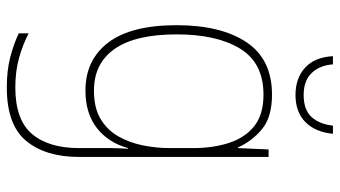

<svg xmlns="http://www.w3.org/2000/svg" viewBox="-237 -520 998 564"><g transform="rotate(90 262.0 -238.0)"><path d="M258 -538Q324 -538 359.5 -508.5Q395 -479 413 -438H415L419 -528H441V29Q441 127 394 184Q347 241 237 241Q187 241 148.5 231Q110 221 78 206V177Q111 194 150 205Q189 216 237 216Q332 216 373.5 167Q415 118 415 29V-15Q415 -42 415 -63.5Q415 -85 417 -115H415Q399 -57 356 -23.5Q313 10 246 10Q156 10 105 -57Q54 -124 54 -258Q54 -388 104 -463Q154 -538 258 -538ZM258 -513Q165 -513 123 -444.5Q81 -376 81 -258Q81 -137 123.5 -76Q166 -15 246 -15Q297 -15 329.5 -34.5Q362 -54 380.5 -86.5Q399 -119 407 -158.5Q415 -198 415 -237V-307Q415 -364 400 -411Q385 -458 351 -485.5Q317 -513 258 -513ZM373 -717Q368 -665 338.5 -636Q309 -607 259 -607Q210 -607 179 -635Q148 -663 145 -717H169Q172 -678 194.5 -654.5Q217 -631 259 -631Q303 -631 324 -654.5Q345 -678 349 -717Z"/></g></svg>

Font: Noto Sans Khmer UI SemiCondensed Thin
Style: Regular
Weight: 100
Width: 4
Designer: Danh Hong and the Monotype Design Team
Foundry: Monotype Imaging Inc.
Version: Version 2.002; ttfautohint (v1.8.4.7-5d5b)